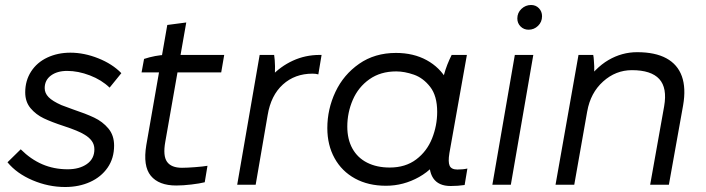

<svg xmlns="http://www.w3.org/2000/svg" viewBox="-20 -740 2826 769"><path d="M10 -90 63 -142Q103 -102 149.5 -82Q196 -62 251 -62Q298 -62 328 -83Q358 -104 358 -142Q358 -161 347.5 -175.5Q337 -190 318 -201Q294 -216 236 -235Q187 -251 155.5 -266Q124 -281 102.5 -306.5Q81 -332 81 -370Q81 -417 104.5 -453.5Q128 -490 169.5 -509.5Q211 -529 262 -529Q317 -529 373.5 -506.5Q430 -484 466 -447L419 -389Q387 -420 340 -438Q293 -456 249 -456Q209 -456 184 -437.5Q159 -419 159 -387Q159 -367 174.5 -351Q190 -335 226 -319Q249 -311 272 -302Q323 -285 357 -269Q391 -253 414 -225.5Q437 -198 437 -157Q437 -106 411 -68.5Q385 -31 340.5 -11Q296 9 241 9Q174 9 110.5 -18Q47 -45 10 -90Z M566 -159 650 -640 726 -650 642 -172Q632 -116 649 -92Q666 -68 709 -68Q729 -68 761.5 -70.5Q794 -73 811 -76L800 -10Q780 -5 746.5 -1Q713 3 686 3Q616 3 584 -36Q552 -75 566 -159ZM643 -520H878L866 -450H547L557 -504Q578 -511 601.5 -515.5Q625 -520 643 -520Z M1020 -520H1078Q1081 -501 1081.5 -474.5Q1082 -448 1079 -427L1065 -433Q1103 -474 1153 -497Q1203 -520 1260 -520H1268L1255 -442Q1245 -445 1232 -445Q1161 -445 1113 -401.5Q1065 -358 1052 -279L1004 0H930Z M1703 -115 1727 -113 1754 -423Q1755 -428 1759 -443Q1769 -480 1789 -520H1850L1780 -127Q1774 -91 1781 -76Q1788 -61 1812 -61Q1835 -61 1852 -65L1841 1Q1814 5 1785 5Q1736 5 1715 -26.5Q1694 -58 1703 -115ZM1800 -301Q1800 -204 1760.5 -135Q1721 -66 1658.5 -31Q1596 4 1526 4Q1455 4 1402 -25Q1349 -54 1320 -106.5Q1291 -159 1291 -227Q1291 -303 1323.5 -372Q1356 -441 1418.5 -484.5Q1481 -528 1566 -528Q1636 -528 1689 -499Q1742 -470 1771 -418Q1800 -366 1800 -301ZM1371 -233Q1371 -182 1391.5 -145Q1412 -108 1450.5 -88.5Q1489 -69 1541 -69Q1604 -69 1647 -101.5Q1690 -134 1710.5 -185.5Q1731 -237 1731 -292Q1731 -356 1703 -392Q1675 -428 1637.5 -441Q1600 -454 1567 -454Q1504 -454 1459.5 -422.5Q1415 -391 1393 -340Q1371 -289 1371 -233Z M2042 -520H2116L2026 0H1952ZM2052 -666Q2052 -689 2068.5 -704.5Q2085 -720 2107 -720Q2126 -720 2138.5 -707Q2151 -694 2151 -675Q2151 -652 2135 -636.5Q2119 -621 2097 -621Q2078 -621 2065 -634Q2052 -647 2052 -666Z M2297 -520H2356Q2358 -510 2358.5 -499Q2359 -488 2360 -475Q2360 -458 2360 -441L2348 -385L2280 0H2205ZM2532 -531Q2604 -531 2649 -506.5Q2694 -482 2711 -434.5Q2728 -387 2716 -318L2659 0H2584L2640 -314Q2653 -388 2620.5 -423.5Q2588 -459 2511 -459Q2446 -459 2395.5 -413.5Q2345 -368 2332 -294L2317 -399Q2363 -468 2417 -499.5Q2471 -531 2532 -531Z"/></svg>

Font: Fixel Italic Variable Display Thin
Style: Italic
Weight: 100
Italic angle: -10°
Designer: AlfaBravo + MacPaw
Foundry: Kyrylo Tkachov, Marchela Mozhyna, Serhii Makarenko, Maria Weinstein, Zakhar Kryvoshyya
Version: Version 1.210;Glyphs 3.2 (3217)